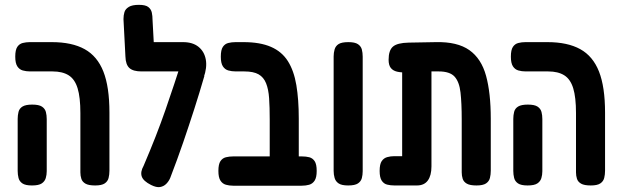

<svg xmlns="http://www.w3.org/2000/svg" viewBox="-20 -757 2562 793"><path d="M373 9Q346 9 333 1.5Q320 -6 316 -18.5Q312 -31 312 -45V-290Q312 -355 300.5 -392.5Q289 -430 263.5 -446Q238 -462 197 -462H104Q88 -462 74 -466Q60 -470 51.5 -483Q43 -496 43 -523Q43 -551 51.5 -563.5Q60 -576 74 -579.5Q88 -583 103 -583H194Q277 -583 329.5 -554Q382 -525 407 -461.5Q432 -398 432 -292V-52Q432 -36 428.5 -22Q425 -8 412.5 0.5Q400 9 373 9ZM112 9Q85 9 72.5 0.5Q60 -8 56.5 -22Q53 -36 53 -51V-266Q53 -281 56.5 -295Q60 -309 73 -317Q86 -325 113 -325Q141 -325 153.5 -316.5Q166 -308 169.5 -294.5Q173 -281 173 -265V-50Q173 -35 169 -21.5Q165 -8 152.5 0.5Q140 9 112 9Z M604 7Q572 -9 565.5 -28Q559 -47 573 -72Q600 -135 622.5 -192.5Q645 -250 663.5 -303.5Q682 -357 699.5 -409.5Q717 -462 734 -515L824 -443Q804 -374 782.5 -307Q761 -240 737 -170Q713 -100 683 -22Q677 -8 666.5 2.5Q656 13 641 15.5Q626 18 604 7ZM821 -436 741 -462H564Q530 -462 514.5 -476Q499 -490 498 -524L490 -678Q490 -694 494 -707Q498 -720 512 -728.5Q526 -737 554 -737Q581 -737 592.5 -728Q604 -719 607 -705Q610 -691 610 -675L615 -583H736Q776 -583 800 -563.5Q824 -544 830 -511Q836 -478 821 -436Z M1154 10Q1128 10 1115 2.5Q1102 -5 1098 -18Q1094 -31 1094 -45V-264Q1094 -314 1091.5 -351Q1089 -388 1079 -413Q1069 -438 1048 -450Q1027 -462 989 -462H954Q937 -462 923 -466Q909 -470 900.5 -483Q892 -496 892 -523Q892 -551 900.5 -563.5Q909 -576 923 -579.5Q937 -583 953 -583H986Q1054 -583 1099 -563.5Q1144 -544 1169 -504.5Q1194 -465 1204 -405.5Q1214 -346 1214 -267V-52Q1214 -35 1210.5 -21Q1207 -7 1194.5 1.5Q1182 10 1154 10ZM943 10Q927 10 913 6Q899 2 890.5 -11Q882 -24 882 -51Q882 -79 890.5 -91.5Q899 -104 913 -107.5Q927 -111 943 -111H1227Q1244 -111 1257.5 -107.5Q1271 -104 1279.5 -91.5Q1288 -79 1288 -51Q1288 -24 1279.5 -11Q1271 2 1257 6Q1243 10 1226 10Z M1418 9Q1391 9 1378.5 0.5Q1366 -8 1362 -22Q1358 -36 1358 -51V-524Q1358 -539 1362 -553Q1366 -567 1378.5 -575Q1391 -583 1419 -583Q1446 -583 1458.5 -574.5Q1471 -566 1474.5 -552.5Q1478 -539 1478 -523V-50Q1478 -35 1474.5 -21.5Q1471 -8 1458.5 0.5Q1446 9 1418 9Z M1609 9Q1593 9 1579 5.5Q1565 2 1556.5 -11Q1548 -24 1548 -51Q1548 -79 1556.5 -91.5Q1565 -104 1579 -108Q1593 -112 1609 -112H1641V-501L1712 -462Q1685 -459 1661 -458Q1637 -457 1620 -461Q1603 -465 1594 -476.5Q1585 -488 1585 -510Q1585 -549 1603 -564.5Q1621 -580 1668 -581L1780 -583Q1869 -585 1918.5 -550Q1968 -515 1987.5 -444Q2007 -373 2007 -267V-52Q2007 -36 2003.5 -22Q2000 -8 1987.5 0.5Q1975 9 1948 9Q1921 9 1908 1.5Q1895 -6 1891 -18.5Q1887 -31 1887 -45V-264Q1887 -331 1882 -375Q1877 -419 1857.5 -440.5Q1838 -462 1792 -462H1762V-70Q1762 -32 1747 -11.5Q1732 9 1702 9Z M2420 9Q2393 9 2380 1.5Q2367 -6 2363 -18.5Q2359 -31 2359 -45V-290Q2359 -355 2347.5 -392.5Q2336 -430 2310.5 -446Q2285 -462 2244 -462H2151Q2135 -462 2121 -466Q2107 -470 2098.5 -483Q2090 -496 2090 -523Q2090 -551 2098.5 -563.5Q2107 -576 2121 -579.5Q2135 -583 2150 -583H2241Q2324 -583 2376.5 -554Q2429 -525 2454 -461.5Q2479 -398 2479 -292V-52Q2479 -36 2475.5 -22Q2472 -8 2459.5 0.5Q2447 9 2420 9ZM2159 9Q2132 9 2119.5 0.5Q2107 -8 2103.5 -22Q2100 -36 2100 -51V-266Q2100 -281 2103.5 -295Q2107 -309 2120 -317Q2133 -325 2160 -325Q2188 -325 2200.5 -316.5Q2213 -308 2216.5 -294.5Q2220 -281 2220 -265V-50Q2220 -35 2216 -21.5Q2212 -8 2199.5 0.5Q2187 9 2159 9Z"/></svg>

Font: Fredoka Condensed Medium
Style: Regular
Weight: 500
Width: 3
Designer: Ben Nathan
Foundry: Milena B. Brandão, Ben Nathan
Version: Version 2.001